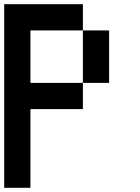

<svg xmlns="http://www.w3.org/2000/svg" viewBox="-20 -895 665 915"><path d="M0 0V-875H375V-750H125V-500H375V-375H125V0ZM500 -500H375V-750H500Z"/></svg>

Font: Galmuri7 Regular
Style: Regular
Weight: 400
Designer: Lee Minseo (quiple)
Version: Version 2.399;hotconv 1.1.1;makeotfexe 2.6.0 DEVELOPMENT